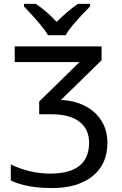

<svg xmlns="http://www.w3.org/2000/svg" viewBox="-20 -951 624 981"><path d="M236.3 -64Q435.5 -64 435.1 -222.2Q435.1 -291.5 385.7 -329.3Q336.4 -367.2 242.2 -367.2H180.2V-432.1L386.2 -633.8H55.2V-713.9H499V-643.1L291 -439.9Q358.9 -438 413.6 -410.2Q468.3 -382.3 498.5 -333.7Q528.8 -285.2 528.8 -221.2Q528.8 -111.8 453.1 -51Q377.4 9.8 246.1 9.8Q114.7 9.8 35.2 -28.8V-110.8Q132.8 -64 236.3 -64ZM102.5 -931.2H162.6Q218.3 -895 269.5 -838.9Q331.1 -900.4 378.4 -931.2H440.4V-918Q340.3 -817.9 315.4 -771H225.6Q196.3 -820.8 102.5 -918Z"/></svg>

Font: NotoSans
Style: Regular
Weight: 400
Designer: Monotype Design team
Foundry: Monotype Imaging Inc.
Version: Version 1.04